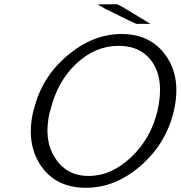

<svg xmlns="http://www.w3.org/2000/svg" viewBox="-20 -872 855 909"><path d="M442 -851Q458 -851 489 -851.5Q520 -852 535 -852Q551 -846 692 -759H626Q621 -759 479 -830ZM138 -348Q139 -350 141 -356Q178 -507 299 -609Q420 -711 555 -711Q694 -711 766.5 -607Q839 -503 803 -347Q768 -195 648 -89Q528 17 387 17Q244 17 173 -88.5Q102 -194 138 -348ZM218 -348Q218 -346 216 -344Q185 -214 238 -129Q292 -39 400 -39Q507 -39 601 -128Q695 -217 726 -349Q758 -492 703 -575Q650 -655 542 -655Q430 -655 340 -569.5Q250 -484 218 -348Z"/></svg>

Font: Coval
Style: ExtraLight Italic
Weight: 200
Foundry: Context Ltd
Version: Version 001.000